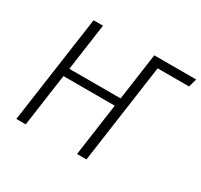

<svg xmlns="http://www.w3.org/2000/svg" viewBox="-143 -872 1111 1060"><g transform="rotate(30 412.0 -342.5)"><path d="M809 -632H609L520 0H460L507 -335H180L133 0H73L170 -685H230L188 -386H515L557 -685H824Z"/></g></svg>

Font: Fira Sans Light
Style: Italic
Weight: 300
Italic angle: -8°
Designer: bBox Type GmbH & Carrois Corporate GbR & Edenspiekermann AG
Foundry: bBox Type GmbH & Carrois Corporate GbR & Edenspiekermann AG
Version: Version 4.301